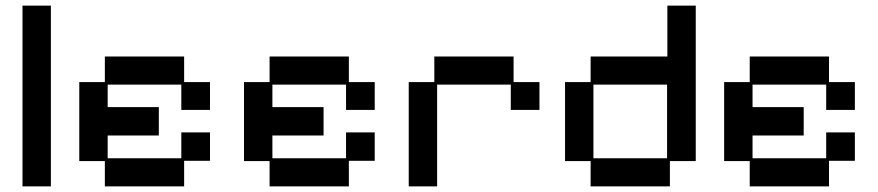

<svg xmlns="http://www.w3.org/2000/svg" viewBox="-20 -651 3122 683"><path d="M60 12V-631H161V12Z M353 12V-78H262V-359H353V-450H635V-359H727V-260H625V-350H363V-270H545V-169H363V-88H625V-180H727V-79H635V12Z M939 12V-78H848V-359H939V-450H1221V-359H1313V-260H1211V-350H949V-270H1131V-169H949V-88H1211V-180H1313V-79H1221V12Z M1434 12V-359H1525V-450H1807V-359H1899V-260H1797V-350H1535V12Z M2081 12V-78H1990V-359H2081V-450H2354V-631H2455V-78H2363V12ZM2091 -88H2353V-350H2091Z M2647 12V-78H2556V-359H2647V-450H2929V-359H3021V-260H2919V-350H2657V-270H2839V-169H2657V-88H2919V-180H3021V-79H2929V12Z"/></svg>

Font: Pixelify Sans
Style: Regular
Weight: 400
Designer: Stefie Justprince
Foundry: Typecalism Foundryline
Version: Version 1.000;February 13, 2025;FontCreator 15.0.0.3015 64-b